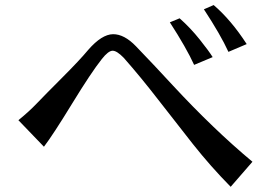

<svg xmlns="http://www.w3.org/2000/svg" viewBox="-20 -756 1060 749"><path d="M51.8 -287.1Q92.8 -320.3 124 -353Q155.3 -385.7 223.1 -453.6Q291 -521.5 324.2 -561.5Q377 -622.1 420.9 -622.6Q464.8 -623 510.7 -575.2Q585.9 -497.1 653.3 -423.8Q813.5 -251 964.8 -125L879.9 -27.3Q801.8 -106.4 731.9 -194.8Q662.1 -283.2 595.2 -369.6Q528.3 -456.1 462.9 -530.3Q435.5 -558.6 418.9 -558.1Q402.3 -557.6 377 -525.4Q335.9 -473.6 261.2 -351.6Q186.5 -229.5 151.4 -183.6ZM642.6 -668.9 680.7 -684.6Q722.7 -647.5 759.3 -601.6Q795.9 -555.7 809.6 -533.2L737.3 -502.9Q707 -569.3 642.6 -668.9ZM775.4 -719.7 813.5 -736.3Q881.8 -677.7 942.4 -584L871.1 -553.7Q840.8 -620.1 775.4 -719.7Z"/></svg>

Font: GenEi LateMin P v2
Style: Medium
Weight: 500
Designer: o_tamon (Modified)
Foundry: o_tamon / Adobe Systems Incorporated / FONT 910 / Philipp H. Poll
Version: Version 2.1;Original Version 1.004